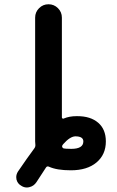

<svg xmlns="http://www.w3.org/2000/svg" viewBox="-20 -793 540 883"><path d="M78.1 61.5Q60.5 51.8 55.7 32.2Q54.7 27.3 54.7 21.5Q54.7 8.8 62.5 -3.9Q106.4 -68.4 137.7 -110.4Q143.6 -118.2 142.6 -127.9Q141.6 -135.7 141.6 -142.6V-711.9Q141.6 -737.3 159.7 -755.4Q177.7 -773.4 203.1 -773.4Q228.5 -773.4 246.6 -755.4Q264.6 -737.3 264.6 -711.9V-252.9Q264.6 -250 267.6 -248Q270.5 -246.1 273.4 -248Q298.8 -258.8 332 -258.8Q334 -258.8 335.9 -258.8Q396.5 -258.8 431.6 -228.5Q466.8 -198.2 466.8 -142.6Q466.8 -82 423.8 -45.9Q380.9 -9.8 305.7 -9.8Q241.2 -9.8 205.1 -26.4Q196.3 -30.3 191.4 -22.5Q174.8 2.9 147.5 44.9Q135.7 62.5 116.2 67.4Q109.4 69.3 103.5 69.3Q89.8 69.3 78.1 61.5ZM271.5 -130.9Q265.6 -125 265.6 -120.1Q265.6 -117.2 267.6 -114.3Q268.6 -112.3 270.5 -111.3Q278.3 -108.4 307.6 -108.4Q363.3 -108.4 363.3 -142.6Q363.3 -166 326.2 -166Q301.8 -165 271.5 -130.9Z"/></svg>

Font: Rounded-X Mgen+ 1mn medium
Style: Regular
Weight: 500
Designer: [Source Han Sans]
Ryoko NISHIZUKA  (kana & ideographs); Paul D. Hunt (Latin, Greek & Cyrillic); Wenlong ZHANG  (bopomofo
Version: Version 1.059.20150602